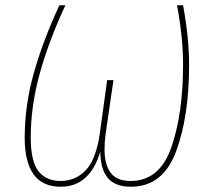

<svg xmlns="http://www.w3.org/2000/svg" viewBox="-20 -701 804 731"><path d="M74 -177Q74 -299 108.5 -422Q143 -545 206 -681H229Q166 -546 131.5 -421.5Q97 -297 97 -177Q97 -88 126 -50Q155 -12 211 -12Q268 -12 307 -53.5Q346 -95 360 -193L388 -396H412L382 -190Q378 -163 378 -132Q378 -75 401 -43.5Q424 -12 477 -12Q588 -12 632.5 -140.5Q677 -269 677 -454Q677 -558 654 -681H677Q700 -556 700 -455Q700 -257 650 -123.5Q600 10 478 10Q418 10 390 -24Q362 -58 362 -124Q322 10 211 10Q74 10 74 -177Z"/></svg>

Font: Fira Sans Condensed Thin
Style: Italic
Weight: 250
Width: 3
Italic angle: -8°
Designer: Carrois Corporate & Edenspiekermann AG
Foundry: Carrois Corporate GbR & Edenspiekermann AG
Version: Version 4.203